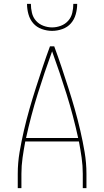

<svg xmlns="http://www.w3.org/2000/svg" viewBox="-20 -975 540 995"><path d="M72 0V-74Q72 -131 81.5 -187Q91 -243 104 -299Q117 -355 132.5 -409.5Q148 -464 165.5 -518.5Q183 -573 201 -627Q219 -681 239 -735H261Q281 -681 299 -627Q317 -573 334.5 -518.5Q352 -464 367.5 -409.5Q383 -355 396 -299Q409 -243 418.5 -187Q428 -131 428 -74V0H409V-74Q409 -116 403 -158Q397 -200 389 -242H111Q103 -200 97 -158Q91 -116 91 -74V0ZM115 -260H385Q360 -375 325 -487Q290 -599 250 -709Q210 -599 175 -487Q140 -375 115 -260ZM250 -815Q223 -815 196.5 -824.5Q170 -834 152.5 -854Q135 -874 127.5 -901Q120 -928 120 -955H140Q140 -932 145.5 -908.5Q151 -885 166.5 -867.5Q182 -850 204.5 -841.5Q227 -833 250 -833Q273 -833 295.5 -841.5Q318 -850 333.5 -867.5Q349 -885 354.5 -908.5Q360 -932 360 -955H380Q380 -928 372.5 -901Q365 -874 347.5 -854Q330 -834 303.5 -824.5Q277 -815 250 -815Z"/></svg>

Font: Iosevka Term Curly Thin
Style: Regular
Weight: 100
Designer: Belleve Invis
Foundry: Belleve Invis
Version: Version 32.3.0